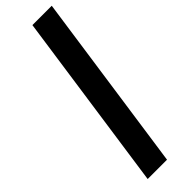

<svg xmlns="http://www.w3.org/2000/svg" viewBox="-312 -744 941 941"><g transform="rotate(-45 159.0 -273.5)"><path d="M50 193 184 -740H318L184 193Z"/></g></svg>

Font: Lexend SemBd
Style: Italic
Weight: 600
Italic angle: -8.13011°
Designer: Bonnie Shaver-Troup, Thomas Jockin
Foundry: Lexend
Version: Version 1.007